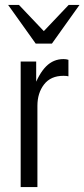

<svg xmlns="http://www.w3.org/2000/svg" viewBox="-20 -760 343 780"><path d="M64 0V-510H127V-404H132V0ZM132 -330 116 -401Q138 -461 167.5 -490.5Q197 -520 238 -520Q249 -520 258 -517V-450Q255 -451 249.5 -451.5Q244 -452 238 -452Q186 -452 159 -417Q132 -382 132 -330ZM125 -583 13 -740H57L187 -603H129L259 -740H303L191 -583Z"/></svg>

Font: Instrument Sans Condensed
Style: Regular
Weight: 400
Width: 3
Designer: Rodrigo Fuenzalida
Foundry: fragTYPE
Version: Version 1.000;gftools[0.9.28]